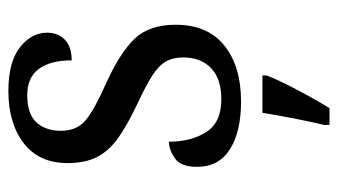

<svg xmlns="http://www.w3.org/2000/svg" viewBox="-194 -391 806 458"><g transform="rotate(-90 209.0 -162.0)"><path d="M196 10Q124 10 82 -16.5Q40 -43 40 -95Q40 -134 60.5 -148Q81 -162 100 -162Q100 -109 123 -73Q146 -37 201 -37Q250 -37 275.5 -61.5Q301 -86 301 -128Q301 -152 291.5 -169Q282 -186 258 -201.5Q234 -217 191 -237Q142 -260 110.5 -282Q79 -304 64 -332.5Q49 -361 49 -404Q49 -472 96.5 -508.5Q144 -545 221 -545Q290 -545 325 -517.5Q360 -490 360 -453Q360 -426 343 -410Q326 -394 294 -394Q294 -445 273.5 -472.5Q253 -500 211 -500Q166 -500 146 -478Q126 -456 126 -420Q126 -381 152 -360Q178 -339 239 -312Q312 -279 345.5 -244Q379 -209 379 -146Q379 -70 329.5 -30Q280 10 196 10ZM140 208Q148 175 155.5 136Q163 97 169 61H258V71Q250 92 236.5 119Q223 146 208 173Q193 200 180 221H140Z"/></g></svg>

Font: Noto Serif Tamil SemiCondensed
Style: Regular
Weight: 400
Width: 4
Designer: Indian Type Foundry, Tom Grace, and the Monotype Design Team
Foundry: Monotype Imaging Inc.
Version: Version 2.004; ttfautohint (v1.8.4.7-5d5b)